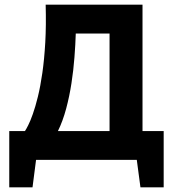

<svg xmlns="http://www.w3.org/2000/svg" viewBox="-20 -682 728 819"><path d="M678.2 117.2H579.1L563.5 0H133.8L118.7 117.2H19.5V-123H86.4Q91.3 -129.9 100.3 -147.7Q109.4 -165.5 120.1 -195.8Q130.9 -226.1 141.6 -269.5Q152.3 -313 160.6 -370.6Q168.9 -428.2 173.1 -500.7Q177.2 -573.2 174.8 -662.1H587.9V-123H678.2ZM447.3 -123V-539.1H303.2Q301.8 -492.7 297.6 -438Q293.5 -383.3 284.9 -327.4Q276.4 -271.5 262.2 -218.5Q248 -165.5 227.1 -123Z"/></svg>

Font: PT Astra Sans
Style: Bold
Weight: 700
Designer: A.Korolkova, I. Chaeva
Foundry: ParaType Ltd
Version: Version 1.001; ttfautohint (v1.6)